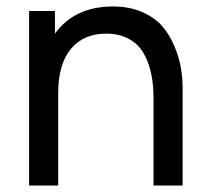

<svg xmlns="http://www.w3.org/2000/svg" viewBox="-20 -574 645 594"><path d="M330 -554Q380 -554 419 -537Q458 -520 481 -494Q504 -468 519 -432.5Q534 -397 539.5 -365Q545 -333 545 -299V0H455V-271Q455 -311 448 -345Q441 -379 425 -408Q409 -437 379 -453.5Q349 -470 308 -470Q239 -470 199.5 -423Q160 -376 160 -285V0H70V-540H150V-470Q211 -554 330 -554Z"/></svg>

Font: Manrope Medium
Style: Medium
Weight: 500
Designer: Mikhail Sharanda
Foundry: Mikhail Sharanda
Version: Version 4.000;hotconv 1.0.109;makeotfexe 2.5.65596